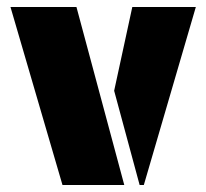

<svg xmlns="http://www.w3.org/2000/svg" viewBox="-20 -530 591 550"><path d="M10 -510H199L336 0H159ZM307 -270 359 -510H541L392 0H380Z"/></svg>

Font: Saira Stencil
Style: Regular
Weight: 400
Designer: Hector Gatti with collaboration of the Omnibus-Type team
Foundry: Omnibus-Type
Version: Version 1.003